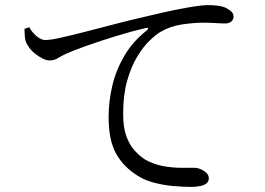

<svg xmlns="http://www.w3.org/2000/svg" viewBox="-20 -731 1040 753"><path d="M727 2Q698 2 658 -1.5Q618 -5 577 -16.5Q536 -28 502 -54Q455 -88 430.5 -138Q406 -188 406 -273Q406 -332 420 -393Q434 -454 467 -511Q500 -568 556 -612Q562 -617 560.5 -620Q559 -623 551 -621Q495 -608 433.5 -589Q372 -570 319.5 -551.5Q267 -533 237 -519Q222 -512 207 -503Q192 -494 176 -494Q162 -494 147 -501.5Q132 -509 117.5 -520.5Q103 -532 93.5 -545.5Q84 -559 80 -572Q77 -584 77 -595.5Q77 -607 76 -618L95 -624Q105 -605 123 -589.5Q141 -574 158 -574Q177 -574 220 -583.5Q263 -593 320.5 -608Q378 -623 442 -639.5Q506 -656 568 -670Q626 -684 671 -693Q716 -702 747 -706.5Q778 -711 795 -711Q815 -711 834.5 -708.5Q854 -706 866 -700Q882 -692 889 -684Q896 -676 896 -665Q896 -655 887.5 -647Q879 -639 862 -639Q847 -639 825.5 -640.5Q804 -642 776 -642Q740 -642 693 -635Q646 -628 608 -605Q591 -595 566.5 -571.5Q542 -548 518.5 -509.5Q495 -471 479 -415.5Q463 -360 463 -285Q463 -230 476 -195.5Q489 -161 508.5 -140Q528 -119 548 -106Q581 -87 618 -80Q655 -73 688.5 -73Q722 -73 742 -73Q754 -73 767 -67.5Q780 -62 789.5 -53Q799 -44 799 -31Q799 -20 790.5 -12.5Q782 -5 766 -1.5Q750 2 727 2Z"/></svg>

Font: Noto Serif SC ExtraLight
Style: Regular
Weight: 400
Version: Version 2.002-H1;hotconv 1.1.0;makeotfexe 2.6.0